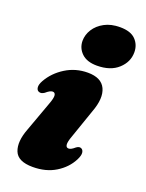

<svg xmlns="http://www.w3.org/2000/svg" viewBox="-139 -784 660 866"><g transform="rotate(20 191.5 -351.0)"><path d="M244 -516Q196.5 -516 171.2 -540Q146 -564 145.5 -599Q145.5 -628.5 162.2 -655Q179 -681.5 210 -698.2Q241 -715 284.5 -715Q335.5 -715 359.2 -690.5Q383 -666 383 -630Q383 -583.5 346 -549.8Q309 -516 244 -516ZM248.5 -178.5Q237 -147.5 238.8 -134.2Q240.5 -121 252.5 -121Q264 -121 281.5 -136.5Q295 -147 305.5 -142Q315 -138 316.8 -124.5Q318.5 -111 307 -88.5Q284 -44 238 -15.8Q192 12.5 128.5 12.5Q57 12.5 40.5 -29.8Q24 -72 49 -137.5L101 -280.5Q113 -312 111.2 -325Q109.5 -338 97.5 -338Q85.5 -338 65.5 -320.5Q50.5 -310.5 39.5 -315.5Q29.5 -319 27.8 -332.5Q26 -346 37.5 -366.5Q63.5 -412.5 111.5 -442.5Q159.5 -472.5 218 -472.5Q283 -472.5 303 -429.8Q323 -387 296 -315.5Z"/></g></svg>

Font: Fraunces 72pt Soft Black
Style: Italic
Weight: 900
Italic angle: -16°
Version: Version 1.000;[b76b70a41]